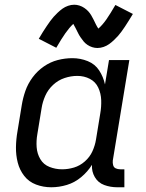

<svg xmlns="http://www.w3.org/2000/svg" viewBox="-20 -784 616 812"><path d="M197 8Q230 8 263 -2Q296 -12 323.5 -35Q351 -58 369 -87Q367 -59 381 -35Q395 -11 421 -1.5Q447 8 476 8H506V-68H489Q478 -68 469.5 -72Q461 -76 458.5 -85.5Q456 -95 457 -105L527 -530H441L424 -427Q417 -459 399.5 -486Q382 -513 351 -525.5Q320 -538 286 -538Q255 -538 224 -530Q193 -522 165.5 -503Q138 -484 118 -457Q98 -430 87.5 -400Q77 -370 72 -339L54 -229Q48 -195 47.5 -161.5Q47 -128 55 -96.5Q63 -65 82.5 -40Q102 -15 132.5 -3.5Q163 8 197 8ZM242 -68Q215 -68 189.5 -78Q164 -88 150.5 -111Q137 -134 135 -161.5Q133 -189 138 -217L156 -327Q160 -353 171.5 -379Q183 -405 204.5 -425Q226 -445 253 -454Q280 -463 307 -463Q336 -463 360 -450.5Q384 -438 395.5 -413.5Q407 -389 408 -360.5Q409 -332 404 -304L386 -194Q382 -169 371 -144.5Q360 -120 339 -101.5Q318 -83 293 -75.5Q268 -68 243 -68ZM392 -581Q405 -581 418 -585.5Q431 -590 441.5 -597.5Q452 -605 462.5 -615Q473 -625 479.5 -632.5Q486 -640 493.5 -650Q501 -660 508.5 -671.5Q516 -683 524.5 -696.5Q533 -710 542 -725L468 -763Q446 -725 430 -702Q414 -679 396 -663Q391 -670 385.5 -681Q380 -692 376 -700.5Q372 -709 366 -719Q360 -729 353 -736.5Q346 -744 336.5 -750.5Q327 -757 316 -760.5Q305 -764 294 -764Q281 -764 268 -759.5Q255 -755 244.5 -747.5Q234 -740 223.5 -730Q213 -720 206.5 -712.5Q200 -705 192.5 -695Q185 -685 177.5 -673.5Q170 -662 161.5 -649Q153 -636 144 -620L218 -582Q240 -620 256.5 -643.5Q273 -667 290 -683Q294 -676 300 -664.5Q306 -653 310 -644.5Q314 -636 320.5 -626.5Q327 -617 333.5 -609Q340 -601 349.5 -594.5Q359 -588 370 -584.5Q381 -581 392 -581Z"/></svg>

Font: Iosevka Sparkle
Style: Italic
Weight: 400
Italic angle: -9°
Designer: Belleve Invis
Foundry: Belleve Invis
Version: Version 4.5.0; ttfautohint (v1.8.3)